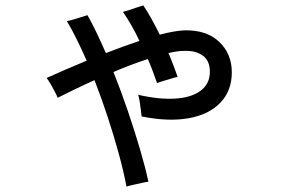

<svg xmlns="http://www.w3.org/2000/svg" viewBox="-20 -603 1040 709"><path d="M447 86Q437 32 419 -34Q401 -100 378 -170Q355 -240 329 -307Q289 -289 254 -272Q219 -255 193 -242Q190 -250 182.5 -264.5Q175 -279 166.5 -293.5Q158 -308 152 -315Q176 -326 215 -343Q254 -360 300 -379Q282 -420 263.5 -457.5Q245 -495 227 -525Q239 -527 264.5 -535Q290 -543 303 -547Q319 -519 336 -483.5Q353 -448 371 -407Q402 -419 433.5 -430.5Q465 -442 495 -452Q480 -484 464 -511.5Q448 -539 434 -559Q442 -561 457 -566Q472 -571 487 -576Q502 -581 509 -583Q523 -563 538.5 -535Q554 -507 570 -475Q596 -482 619 -486Q642 -490 660 -491Q743 -493 789.5 -448.5Q836 -404 836 -336Q836 -268 794 -224Q752 -180 677 -166.5Q602 -153 503 -173Q502 -182 500 -198Q498 -214 495.5 -230Q493 -246 490 -253Q569 -235 628.5 -239Q688 -243 721.5 -268.5Q755 -294 755 -338Q755 -379 728.5 -398Q702 -417 658 -415Q636 -415 602 -407Q612 -384 620.5 -361.5Q629 -339 636 -319Q629 -318 613 -313Q597 -308 581.5 -303.5Q566 -299 560 -296Q553 -316 544.5 -339Q536 -362 526 -385Q495 -375 463 -363Q431 -351 399 -337Q427 -267 452 -193.5Q477 -120 497 -52Q517 16 528 68Q519 69 503.5 72.5Q488 76 472 79.5Q456 83 447 86Z"/></svg>

Font: Zen Kaku Gothic Antique Medium
Style: Regular
Weight: 500
Designer: Yoshimichi Ohira
Foundry: Positype
Version: Version 1.002